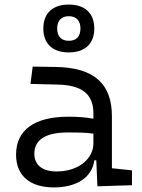

<svg xmlns="http://www.w3.org/2000/svg" viewBox="-20 -816 626 846"><path d="M409.2 4.9 561.5 0V-65.4L473.1 -74.7V-303.7C473.1 -447.3 394.5 -518.6 224.6 -521L124 -522.5L114.3 -446.3L231 -443.4C339.8 -441.4 391.6 -403.3 391.6 -315.9V-293C360.4 -298.8 323.2 -301.8 281.7 -301.8C132.3 -301.8 50.8 -243.7 50.8 -134.3C50.8 -42.5 111.3 9.8 217.3 9.8C316.4 9.8 385.7 -33.2 395.5 -109.4H404.3ZM283.2 -585C354.5 -585 395.5 -623.5 395.5 -690.4C395.5 -757.3 354.5 -795.9 283.2 -795.9C211.9 -795.9 170.9 -757.3 170.9 -690.4C170.9 -623.5 211.9 -585 283.2 -585ZM391.6 -227.1V-184.1C391.6 -120.1 330.6 -60.5 228.5 -60.5C167 -60.5 131.3 -88.9 131.3 -138.7C131.3 -200.7 181.6 -232.4 279.3 -232.4C316.9 -232.4 356 -232.4 391.6 -227.1ZM283.2 -636.2C250 -636.2 231.9 -655.8 231.9 -690.4C231.9 -724.6 250 -744.6 283.2 -744.6C316.4 -744.6 334.5 -724.6 334.5 -690.4C334.5 -655.8 316.4 -636.2 283.2 -636.2Z"/></svg>

Font: Cascadia Mono PL SemiLight
Style: Regular
Weight: 350
Monospace: yes
Designer: Aaron Bell
Foundry: Saja Typeworks
Version: Version 2404.023